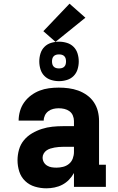

<svg xmlns="http://www.w3.org/2000/svg" viewBox="-20 -1013 640 1041"><path d="M231 8Q200 8 169.5 -1Q139 -10 116.5 -31.5Q94 -53 84.5 -83Q75 -113 75 -144Q75 -173 83 -201.5Q91 -230 109.5 -252.5Q128 -275 153.5 -290Q179 -305 207 -314Q235 -323 264 -326Q293 -329 322 -329H381V-357Q381 -372 375 -386.5Q369 -401 356.5 -410Q344 -419 329 -422.5Q314 -426 298 -426Q283 -426 268.5 -422.5Q254 -419 242 -410Q230 -401 223.5 -387.5Q217 -374 217 -359H81Q81 -385 88.5 -411Q96 -437 111.5 -458.5Q127 -480 148.5 -496Q170 -512 194.5 -521.5Q219 -531 245.5 -534.5Q272 -538 298 -538Q325 -538 352 -534.5Q379 -531 404 -522Q429 -513 451.5 -497Q474 -481 489 -458.5Q504 -436 510.5 -410Q517 -384 517 -357V-120H554V0H381V-75Q370 -55 354 -38.5Q338 -22 318 -11.5Q298 -1 275.5 3.5Q253 8 231 8ZM286 -104Q304 -104 322 -108.5Q340 -113 354 -124.5Q368 -136 374.5 -153.5Q381 -171 381 -189V-217H322Q310 -217 298.5 -216Q287 -215 275.5 -213Q264 -211 253 -207.5Q242 -204 232.5 -197.5Q223 -191 217 -180.5Q211 -170 211 -159Q211 -145 217.5 -133.5Q224 -122 235.5 -115Q247 -108 260 -106Q273 -104 286 -104ZM300 -573Q278 -573 257 -579.5Q236 -586 221 -601Q206 -616 199.5 -637Q193 -658 193 -680Q193 -702 199.5 -723Q206 -744 221 -759Q236 -774 257 -780.5Q278 -787 300 -787Q322 -787 343 -780.5Q364 -774 379 -759Q394 -744 400.5 -723Q407 -702 407 -680Q407 -658 400.5 -637Q394 -616 379 -601Q364 -586 343 -579.5Q322 -573 300 -573ZM300 -642Q308 -642 315.5 -644Q323 -646 328.5 -651.5Q334 -657 336 -664.5Q338 -672 338 -680Q338 -688 336 -695.5Q334 -703 328.5 -708.5Q323 -714 315.5 -716Q308 -718 300 -718Q292 -718 284.5 -716Q277 -714 271.5 -708.5Q266 -703 264 -695.5Q262 -688 262 -680Q262 -672 264 -664.5Q266 -657 271.5 -651.5Q277 -646 284.5 -644Q292 -642 300 -642ZM281 -786 215 -844 357 -993 443 -917Z"/></svg>

Font: Iosevka Slab Heavy Extended
Style: Regular
Weight: 900
Width: 7
Monospace: yes
Designer: Belleve Invis
Foundry: Belleve Invis
Version: Version 11.1.0; ttfautohint (v1.8.3)